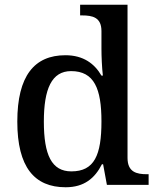

<svg xmlns="http://www.w3.org/2000/svg" viewBox="-20 -780 664 810"><path d="M257 10C335 10 380 -28 410 -87H415L431 0H607V-45H600C556 -45 518 -54 518 -114V-760H318V-715H326C370 -715 408 -707 408 -649V-574C408 -542 410 -495 414 -461H408C379 -511 332 -547 256 -547C125 -547 53 -460 53 -267C53 -75 125 10 257 10ZM281 -57C198 -57 165 -126 165 -267C165 -405 198 -480 280 -480C378 -480 408 -405 408 -268C408 -125 378 -57 281 -57Z"/></svg>

Font: Noto Serif Thai Medium
Style: Regular
Weight: 500
Designer: Monotype Design Team
Foundry: Monotype Imaging Inc.
Version: Version 1.901;PS 001.901;hotconv 1.0.88;makeotf.lib2.5.64775